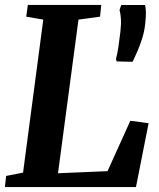

<svg xmlns="http://www.w3.org/2000/svg" viewBox="-20 -763 648 783"><path d="M0 0 5 -45.5 74 -59 156.5 -683 87 -695 93.5 -743H393L388 -695L300 -683L216.5 -56.5L418.5 -65L511.5 -270.5L586 -260.5L534.5 0ZM520.5 -511 455.5 -512.5 453 -523Q458.5 -543 462.5 -569Q466.5 -595 471 -633.5Q474.5 -665 473 -686.8Q471.5 -708.5 467.5 -722.5L474.5 -742.5H571.5Q574.5 -731 575 -714.2Q575.5 -697.5 572.5 -669Q569.5 -637.5 560.5 -608.5Q551.5 -579.5 540.8 -554.8Q530 -530 520.5 -511Z"/></svg>

Font: Merriweather 24pt
Style: Bold Italic
Weight: 700
Italic angle: -7.8°
Designer: Eben Sorkin
Foundry: Eben Sorkin
Version: Version 2.101